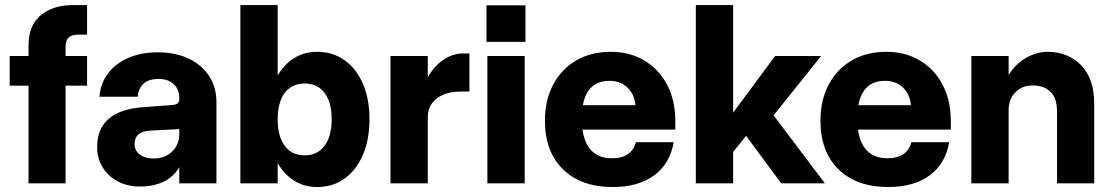

<svg xmlns="http://www.w3.org/2000/svg" viewBox="-20 -720 4362 754"><path d="M18 -383.5V-500H92V-541.5Q92 -620.5 140.2 -660.2Q188.5 -700 266 -700H322V-584H287.5Q263 -584 250.2 -573.2Q237.5 -562.5 237.5 -534.5V-500H322V-383.5H237.5V0H92V-383.5Z M830 -318.5V0H684V-63Q661 -24.5 621.5 -6Q582 12.5 529.5 12.5Q480.5 12.5 442.8 -7.5Q405 -27.5 383.2 -62.5Q361.5 -97.5 361.5 -142.5Q361.5 -287.5 547 -299.5L656.5 -307.5Q684 -309 684 -330V-337Q684 -369 662.2 -389.5Q640.5 -410 602.5 -410Q528.5 -410 520.5 -340H370.5Q374.5 -392.5 404.2 -431.8Q434 -471 484.2 -492.8Q534.5 -514.5 599.5 -514.5Q669 -514.5 720.8 -490Q772.5 -465.5 801.2 -421.5Q830 -377.5 830 -318.5ZM508.5 -154.5Q508.5 -128.5 529.2 -113Q550 -97.5 583.5 -97.5Q627.5 -97.5 655.8 -124.8Q684 -152 684 -194V-213L569.5 -207Q508.5 -203.5 508.5 -154.5Z M924 -700H1070.5V-423.5Q1096 -467.5 1135.5 -492Q1175 -516.5 1225.5 -516.5Q1287 -516.5 1333.2 -483.5Q1379.5 -450.5 1405.2 -391Q1431 -331.5 1431 -252Q1431 -172 1405.2 -112Q1379.5 -52 1333.2 -18.8Q1287 14.5 1225.5 14.5Q1175 14.5 1135.5 -10.2Q1096 -35 1070.5 -79.5V0H924ZM1282.5 -252Q1282.5 -318.5 1254.5 -355.2Q1226.5 -392 1176.5 -392Q1126 -392 1098.2 -355.2Q1070.5 -318.5 1070.5 -252Q1070.5 -184.5 1098.2 -147.2Q1126 -110 1176.5 -110Q1226.5 -110 1254.5 -147.2Q1282.5 -184.5 1282.5 -252Z M1513.5 -500H1660V-416.5Q1685.5 -461.5 1722.2 -485.8Q1759 -510 1796.5 -510H1823.5V-360.5H1791Q1730 -360.5 1695 -333Q1660 -305.5 1660 -262V0H1513.5Z M1890.5 -699H2043.5V-555.5H1890.5ZM1894 -500H2040.5V0H1894Z M2120 -246Q2120 -327 2152.5 -388Q2185 -449 2243 -482.8Q2301 -516.5 2378.5 -516.5Q2452.5 -516.5 2509.8 -482.8Q2567 -449 2599.5 -387.8Q2632 -326.5 2632 -243V-211H2267.5Q2283.5 -98.5 2384 -98.5Q2422.5 -98.5 2446.2 -115.2Q2470 -132 2477 -161.5H2625.5Q2611.5 -78 2549.5 -31.8Q2487.5 14.5 2385.5 14.5Q2262 14.5 2191 -55Q2120 -124.5 2120 -246ZM2373.5 -402.5Q2286.5 -402.5 2269 -307H2475.5Q2471 -351 2443.5 -376.8Q2416 -402.5 2373.5 -402.5Z M3024 -500H3204.5L3018 -267L3219.5 0H3048L2910 -186.5L2859 -123V0H2712.5V-700H2859V-277.5Z M3202 -246Q3202 -327 3234.5 -388Q3267 -449 3325 -482.8Q3383 -516.5 3460.5 -516.5Q3534.5 -516.5 3591.8 -482.8Q3649 -449 3681.5 -387.8Q3714 -326.5 3714 -243V-211H3349.5Q3365.5 -98.5 3466 -98.5Q3504.5 -98.5 3528.2 -115.2Q3552 -132 3559 -161.5H3707.5Q3693.5 -78 3631.5 -31.8Q3569.5 14.5 3467.5 14.5Q3344 14.5 3273 -55Q3202 -124.5 3202 -246ZM3455.5 -402.5Q3368.5 -402.5 3351 -307H3557.5Q3553 -351 3525.5 -376.8Q3498 -402.5 3455.5 -402.5Z M4131 -282Q4131 -335.5 4105 -360Q4079 -384.5 4035 -384.5Q3994.5 -384.5 3967.8 -357.8Q3941 -331 3941 -289V0H3794.5V-500H3941V-425.5Q3968.5 -469.5 4010 -493Q4051.5 -516.5 4094 -516.5Q4174 -516.5 4225.5 -464Q4277 -411.5 4277 -313V0H4131Z"/></svg>

Font: Overused Grotesk
Style: Bold
Weight: 710
Version: Version 0.004